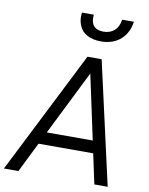

<svg xmlns="http://www.w3.org/2000/svg" viewBox="-132 -1074 888 1148"><g transform="rotate(10 312.5 -499.5)"><path d="M412 -849C513 -849 574 -911 586 -999H515C507 -942 471 -909 416 -909C361 -909 342 -941 342 -979C342 -986 342 -992 343 -999H271C270 -990 269 -982 269 -974C269 -955 273 -935 282 -916C298 -877 344 -849 412 -849ZM61 0 151 -182H483L522 0H603L435 -745H349L-27 0ZM188 -257 383 -649 467 -257Z"/></g></svg>

Font: Plus Jakarta Sans
Style: Italic
Weight: 400
Italic angle: -8°
Designer: Gumpita Rahayu
Foundry: Tokotype
Version: Version 2.071;gftools[0.9.30]